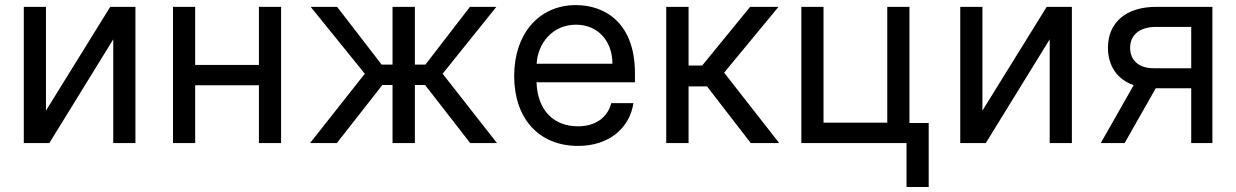

<svg xmlns="http://www.w3.org/2000/svg" viewBox="-20 -573 4951 769"><path d="M164.1 -130V-545.5H75.3V0H177.6L433.6 -415.5V0H522.4V-545.5H421.5Z M761.7 -545.5H672.9V0H761.7V-231.5H1017V0H1105.8V-545.5H1017V-312.9H761.7Z M1221.9 0H1329.2L1511.4 -232.6H1552.2V0H1641.7V-232.6H1682.5L1863.3 0H1970.5L1752.8 -277.7L1968 -545.5H1862.2L1683.9 -314.3H1641.7V-545.5H1552.2V-314.3H1508.5L1330.3 -545.5H1224.4L1441.1 -277.7Z M2295.1 11.4C2421.9 11.4 2502.5 -62.5 2517 -159.8H2428.3C2413 -101.6 2364 -67.1 2295.1 -67.1C2198.9 -67.1 2132.8 -129.6 2128.9 -243.6H2523.1V-279.5C2523.1 -481.2 2403.1 -552.6 2286.6 -552.6C2137.8 -552.6 2039.4 -436.4 2039.4 -268.5C2039.4 -100.5 2136.4 11.4 2295.1 11.4ZM2129.3 -317.8C2134.2 -400.6 2193.5 -474.1 2286.9 -474.1C2375.7 -474.1 2432.9 -407.7 2432.9 -317.8Z M2648.4 0H2737.9V-226.9H2811.8L2986.9 0H3100.9L2880.3 -282L3098 -545.5H2984.4L2792.3 -310.4H2737.9V-545.5H2648.4Z M3622.5 -545.5H3533.7V-81.7H3278.4V-545.5H3189.6V0H3610.8V176.1H3699.6V-80.3H3622.5Z M3914.8 -130V-545.5H3826V0H3928.3L4184.3 -415.5V0H4273.1V-545.5H4172.2Z M4751.1 0H4835.9V-545.5H4609.7C4490.4 -545.5 4417.6 -483 4417.6 -382.1C4417.6 -307.9 4455.3 -254.6 4520.6 -231.9L4388.8 0H4484.4L4609 -219.5H4629.6H4751.1ZM4506.4 -381.7C4506.4 -433.2 4545.1 -465.2 4609.7 -465.2H4751.1V-299.7H4600.5C4541.5 -299.7 4506.4 -331 4506.4 -381.7Z"/></svg>

Font: Margiela Sans Text
Style: Regular
Weight: 400
Designer: Stefan Endress, Andreas Faust
Version: Version 1.100;FEAKit 1.0